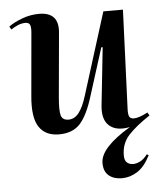

<svg xmlns="http://www.w3.org/2000/svg" viewBox="-54 -577 724 859"><g transform="rotate(-5 308.0 -147.5)"><path d="M16 -485Q41 -503 78 -516.5Q115 -530 153 -530Q244 -530 235 -438L209 -149Q204 -93 210 -70Q216 -47 244 -47Q271 -47 290.5 -72Q310 -97 326 -149L441 -516H529L511 -71Q510 -48 515 -37.5Q520 -27 536 -27Q558 -27 598 -48L606 -34Q545 6 510.5 43Q476 80 476 134Q476 157 487 166.5Q498 176 515 176Q529 176 545.5 168Q562 160 579 138L587 143Q561 194 528 214.5Q495 235 459 235Q423 235 400.5 216.5Q378 198 378 160Q378 125 412.5 87.5Q447 50 514 10Q454 22 422 -5.5Q390 -33 396 -95L424 -356L418 -357L350 -142Q325 -60 291.5 -22.5Q258 15 196 15Q135 15 106.5 -28Q78 -71 87 -167L112 -450Q114 -473 109.5 -484Q105 -495 89 -495Q71 -495 54 -487.5Q37 -480 24 -471Z"/></g></svg>

Font: Literata 72pt SemiBold
Style: Italic
Weight: 600
Italic angle: -2°
Designer: Latin by Veronika Burian and Jose Scaglione. Greek by Irene Vlachou. Cyrillic by Vera Evstafieva
Foundry: TypeTogether
Version: Version 3.002